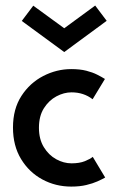

<svg xmlns="http://www.w3.org/2000/svg" viewBox="-20 -678 420 710"><path d="M243.5 12Q185.5 12 136.5 -14.5Q87.5 -41 57.8 -90Q28 -139 28 -206.5Q28 -275 59.2 -323.2Q90.5 -371.5 140 -397Q189.5 -422.5 243.5 -422.5Q275.5 -422.5 299 -416.5Q322.5 -410.5 339.2 -402Q356 -393.5 368 -386L322.5 -311Q289.5 -336.5 244.5 -336.5Q216.5 -336.5 188.8 -321.8Q161 -307 142.5 -278Q124 -249 124 -205.5Q124 -163.5 142 -134Q160 -104.5 187.8 -89.2Q215.5 -74 244.5 -74Q274 -74 293.8 -82Q313.5 -90 323 -98L369 -21.5Q357.5 -15 340.2 -7.2Q323 0.5 299 6.2Q275 12 243.5 12ZM217.5 -485.5 60.5 -600.5 103 -657 217.5 -573.5 332 -657.5 374.5 -601Z"/></svg>

Font: Lucymar Sans Medium
Style: Regular
Weight: 500
Foundry: The League of Moveable Type (original font) / Main changes by Cristiano Sobral with portions from Mirco Monsees
Version: Version 2.001;August 30, 2020;FontCreator 13.0.0.2681 64-bit